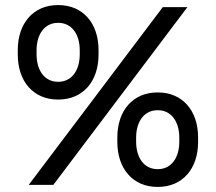

<svg xmlns="http://www.w3.org/2000/svg" viewBox="-20 -728 850 756"><path d="M208 -336H210C306 -336 368 -407 368 -513V-531C368 -637 306 -708 210 -708H208C112 -708 50 -637 50 -531V-513C50 -407 112 -336 208 -336ZM93 0H190L718 -700H621ZM208 -406C157 -406 124 -449 124 -514V-530C124 -595 157 -638 208 -638H210C261 -638 294 -595 294 -530V-514C294 -449 261 -406 210 -406ZM600 8H602C698 8 760 -63 760 -169V-187C760 -293 698 -364 602 -364H600C504 -364 442 -293 442 -187V-169C442 -63 504 8 600 8ZM600 -62C549 -62 516 -105 516 -170V-186C516 -251 549 -294 600 -294H602C653 -294 686 -251 686 -186V-170C686 -105 653 -62 602 -62Z"/></svg>

Font: Fixel Text Regular
Style: Regular
Weight: 400
Width: 4
Designer: AlfaBravo + MacPaw
Foundry: Kyrylo Tkachov, Marchela Mozhyna, Serhii Makarenko, Maria Weinstein, Zakhar Kryvoshyya
Version: Version 1.211